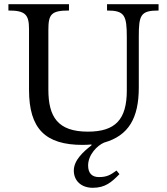

<svg xmlns="http://www.w3.org/2000/svg" viewBox="-20 -677 793 913"><path d="M421 216C480 216 510 190 548 151L534 134C504 156 487 165 450 165C418 165 399 147 399 110C399 59 442 15 475 1C592 -32 640 -116 640 -261V-502C640 -605 648 -627 734 -627V-657H489V-627C573 -627 583 -604 583 -499V-247C583 -109 529 -51 398 -51C255 -51 210 -121 210 -251V-534C210 -609 223 -627 308 -627V-657H20V-627C99 -627 118 -609 118 -539V-250C118 -64 196 12 373 12C388 12 402 11 415 10V14C378 43 331 84 331 134C331 184 368 216 421 216Z"/></svg>

Font: STIX Two Text
Style: Regular
Weight: 400
Designer: Ross Mills, John Hudson & Paul Hanslow, Tiro Typeworks Ltd; with prior portions MicroPress Inc., and Coen Hoffman.
Foundry: Tiro Typeworks Ltd
Version: Version 2.13 b171